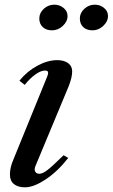

<svg xmlns="http://www.w3.org/2000/svg" viewBox="-20 -800 487 830"><path d="M227.1 -540Q256.3 -540 274.2 -527.3Q292 -514.6 292 -491.2Q292 -464.4 275.9 -424.8L132.8 -81.1Q129.9 -73.7 129.9 -67.9Q129.9 -59.6 135.3 -54.2Q140.6 -48.8 149.9 -48.8Q164.1 -48.8 185.1 -64.9Q206.1 -81.1 254.9 -128.9L274.9 -117.2Q229.5 -59.1 177.7 -24.7Q126 9.8 87.9 9.8Q57.6 9.8 40.3 -4.2Q22.9 -18.1 22.9 -45.9Q22.9 -76.2 38.1 -110.8L183.1 -466.8Q188 -477.5 188 -485.8Q188 -495.1 174.8 -495.1Q156.7 -495.1 133.1 -478.3Q109.4 -461.4 86.9 -433.1L64 -451.2Q97.2 -492.2 141.8 -516.1Q186.5 -540 227.1 -540ZM214.8 -779.8Q237.8 -779.8 254.9 -765.6Q272 -751.5 272 -731Q272 -707 251.5 -688Q231 -668.9 205.1 -668.9Q179.7 -668.9 164.8 -682.9Q149.9 -696.8 149.9 -720.2Q149.9 -744.1 169.4 -762Q189 -779.8 214.8 -779.8ZM390.1 -779.8Q413.1 -779.8 429.9 -765.6Q446.8 -751.5 446.8 -731Q446.8 -707 426.3 -688Q405.8 -668.9 379.9 -668.9Q354.5 -668.9 339.8 -682.9Q325.2 -696.8 325.2 -720.2Q325.2 -744.1 344.7 -762Q364.3 -779.8 390.1 -779.8Z"/></svg>

Font: Libre Caslon Text
Style: Italic
Weight: 400
Italic angle: -25°
Designer: Pablo Impallari, Rodrigo Fuenzalida
Foundry: Pablo Impallari, Rodrigo Fuenzalida
Version: Version 1.002